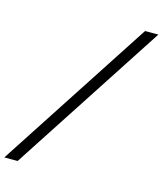

<svg xmlns="http://www.w3.org/2000/svg" viewBox="-191 -796 932 1101"><g transform="rotate(15 275.5 -245.5)"><path d="M-60 209 532 -700H611L19 209Z"/></g></svg>

Font: Red Hat Mono
Style: Italic
Weight: 300
Italic angle: -12°
Monospace: yes
Designer: Pentagram, MCKL
Foundry: Pentagram, MCKL
Version: Version 1.023